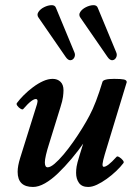

<svg xmlns="http://www.w3.org/2000/svg" viewBox="-20 -729 523 762"><path d="M111 13Q50 13 50 -47Q50 -59 52.5 -72.5Q55 -86 60 -102L127 -316Q130 -327 128.5 -331.5Q127 -336 122 -336Q115 -336 103 -327Q91 -318 72 -296Q69 -293 61.5 -297.5Q54 -302 49 -309Q44 -316 47 -320Q58 -335 74.5 -351.5Q91 -368 111 -383Q131 -398 151 -407Q171 -416 189 -416Q208 -416 220 -404.5Q232 -393 232 -371Q232 -360 230 -344.5Q228 -329 220 -304L176 -162Q167 -134 162.5 -114.5Q158 -95 158 -85Q158 -65 169 -65Q180 -65 196.5 -79Q213 -93 232 -115.5Q251 -138 270 -165Q289 -192 306 -219.5Q323 -247 335 -270Q348 -294 361 -328Q374 -362 387 -405Q389 -410 400 -413Q411 -416 433 -416Q461 -416 472 -413.5Q483 -411 483 -403L396 -117Q388 -90 387 -78.5Q386 -67 392 -67Q399 -67 411 -76Q423 -85 443 -107Q446 -110 454 -105Q462 -100 467.5 -93Q473 -86 470 -82Q458 -66 440.5 -49.5Q423 -33 403.5 -19Q384 -5 365 4Q346 13 330 13Q305 13 293.5 -3Q282 -19 282 -43Q282 -55 284 -68Q286 -81 295 -110L316 -178V-167Q291 -131 264 -99Q237 -67 210.5 -41.5Q184 -16 158.5 -1.5Q133 13 111 13ZM240 -504 133 -659Q125 -670 132.5 -681.5Q140 -693 155 -700.5Q170 -708 184 -708.5Q198 -709 202 -698L275 -522Q280 -511 275 -501Q270 -491 260 -490Q250 -489 240 -504ZM406 -504 299 -659Q291 -670 298.5 -681.5Q306 -693 321 -700.5Q336 -708 350 -708.5Q364 -709 368 -698L441 -522Q446 -511 441 -501Q436 -491 426 -490Q416 -489 406 -504Z"/></svg>

Font: Junicode VF
Style: Italic
Weight: 400
Italic angle: -11°
Designer: Peter S. Baker
Version: Version 2.209